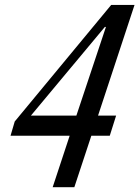

<svg xmlns="http://www.w3.org/2000/svg" viewBox="-20 -782 582 802"><path d="M200 0 271 -215H24L41.5 -274.5L444.5 -761.5H542L389.5 -299H465L438.5 -215H361.5L290.5 0ZM109 -299H299L422.5 -669.5H418Z"/></svg>

Font: Libre Caslon Condensed Medium Italic
Style: Regular
Weight: 500
Italic angle: -22.583°
Designer: Pablo Impallari, Rodrigo Fuenzalida, Katja Schimmel, Ertekin Erdin
Foundry: Pablo Impallari, Rodrigo Fuenzalida
Version: Version 2.000; ttfautohint (v1.8.4.7-5d5b);gftools[0.9.33]